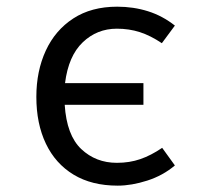

<svg xmlns="http://www.w3.org/2000/svg" viewBox="-20 -558 640 589"><path d="M339.5 -537.5Q389.5 -537.5 434 -523.5Q478.5 -509.5 516.5 -479.5L476.5 -425.5Q441.5 -449 408.8 -459.5Q376 -470 338.5 -470Q277.5 -470 233.8 -428.2Q190 -386.5 179.5 -303H420V-236.5H178.5Q184.5 -143 229.2 -100.8Q274 -58.5 338.5 -58.5Q377.5 -58.5 410.2 -69.8Q443 -81 477.5 -104.5L516.5 -50.5Q480 -19.5 431.8 -4Q383.5 11.5 341 11.5Q261.5 11.5 205.8 -22.2Q150 -56 120.8 -117.2Q91.5 -178.5 91.5 -261Q91.5 -340 120.5 -402.8Q149.5 -465.5 205 -501.5Q260.5 -537.5 339.5 -537.5Z"/></svg>

Font: Fast_Mono
Style: Regular
Weight: 400
Monospace: yes
Designer: Carrois Corporate, Edenspiekermann AG, Nikita Prokopov
Foundry: Carrois Corporate, Edenspiekermann AG, Nikita Prokopov
Version: Version 5.002